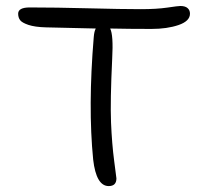

<svg xmlns="http://www.w3.org/2000/svg" viewBox="-20 -628 687 645"><path d="M345.2 -2.9Q303.2 -2.9 293 -91.8Q275.4 -269.5 294.9 -502.9Q296.4 -522.9 301.8 -532.2Q201.7 -534.2 133.8 -536.1Q97.2 -537.1 75.4 -544.4Q53.7 -551.8 47.4 -560.5Q41 -569.3 41 -582Q41 -603 80.1 -603Q166.5 -603 277.6 -600.1Q388.7 -597.2 452.1 -597.2Q506.3 -597.2 542.2 -602.5Q578.1 -607.9 585.9 -607.9Q602.1 -607.9 610.1 -600.8Q618.2 -593.8 618.2 -582Q618.2 -557.1 579.8 -543.9Q541.5 -530.8 488.8 -530.8Q411.6 -530.8 350.1 -532.2Q361.3 -510.3 356.9 -431.2Q350.1 -288.6 353 -216.6Q356 -144.5 363.5 -87.9Q371.1 -31.2 371.1 -28.8Q371.1 -2.9 345.2 -2.9Z"/></svg>

Font: Shantell Sans Irregular Bouncy
Style: Regular
Weight: 300
Designer: Stephen Nixon, Anya Danilova, Shantell Martin
Foundry: Arrow Type
Version: Version 1.006;[9816181b4]